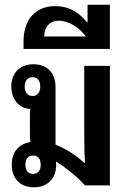

<svg xmlns="http://www.w3.org/2000/svg" viewBox="-20 -788 549 816"><path d="M124 8C182 8 219 -30 219 -88C219 -93 218 -97 218 -102C263 -73 307 -38 341 0H447V-508H338V-225C338 -164 339 -133 341 -95H339C303 -128 261 -156 216 -173V-420C215 -479 180 -515 122 -515C65 -515 28 -478 28 -420C28 -366 61 -327 109 -325C108 -317 107 -309 107 -298V-229C107 -212 108 -196 109 -184C60 -177 30 -142 30 -88C30 -29 66 8 124 8ZM118 -380C98 -380 85 -395 85 -420C85 -444 97 -460 118 -460C139 -460 151 -445 151 -420C151 -395 139 -380 118 -380ZM120 -49C100 -49 88 -63 88 -88C88 -113 100 -127 120 -127C141 -127 153 -113 153 -88C153 -63 141 -49 120 -49Z M80 -580H447V-768H352V-693H350C318 -733 275 -762 215 -762C126 -762 80 -699 80 -612ZM168 -633C168 -670 188 -700 231 -700C274 -700 318 -669 345 -633Z"/></svg>

Font: Noto Sans Thai Looped UI Narrow Medium
Style: Regular
Weight: 500
Width: 4
Designer: Cadson Demak Team
Foundry: Cadson Demak Co., Ltd.
Version: Version 1.000